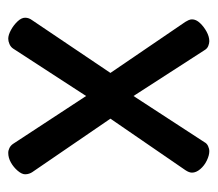

<svg xmlns="http://www.w3.org/2000/svg" viewBox="-51 -469 528 466"><g transform="rotate(90 213.0 -236.0)"><path d="M74 8Q65 8 53 1.5Q41 -5 32 -14.5Q23 -24 23 -33Q23 -42 29 -50L157 -240L33 -422Q31 -425 29 -429.5Q27 -434 27 -438Q27 -448 36 -457.5Q45 -467 57 -473.5Q69 -480 80 -480Q85 -480 91.5 -477.5Q98 -475 102 -468L213 -296L325 -468Q328 -474 334.5 -477Q341 -480 347 -480Q357 -480 369.5 -474Q382 -468 390.5 -458Q399 -448 399 -438Q399 -431 393 -422L268 -240L398 -50Q400 -47 401.5 -42.5Q403 -38 403 -33Q403 -25 394.5 -15Q386 -5 374.5 1.5Q363 8 351 8Q345 8 339 5Q333 2 329 -4L213 -181L98 -4Q94 2 87 5Q80 8 74 8Z"/></g></svg>

Font: Dosis ExtraLight Medium
Style: Regular
Weight: 500
Version: Version 3.001; ttfautohint (v1.8.2)